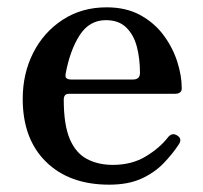

<svg xmlns="http://www.w3.org/2000/svg" viewBox="-20 -492 555 524"><path d="M278 12Q169 12 105.5 -50.5Q42 -113 42 -222Q42 -291 70.5 -347.5Q99 -404 151 -438Q203 -472 271 -472Q324 -472 362.5 -451Q401 -430 426 -396.5Q451 -363 463.5 -324.5Q476 -286 476 -251Q476 -236 457 -236H168Q154 -236 154 -220Q154 -151 170.5 -112.5Q187 -74 217.5 -58Q248 -42 288 -42Q340 -42 378.5 -65.5Q417 -89 439 -118Q450 -131 464 -122Q478 -113 468 -98Q451 -72 426.5 -46.5Q402 -21 366 -4.5Q330 12 278 12ZM174 -275H343Q362 -275 362 -293Q362 -332 353.5 -364.5Q345 -397 324.5 -417Q304 -437 269 -437Q224 -437 197.5 -396Q171 -355 159 -290Q158 -284 160 -280Q164 -275 174 -275Z"/></svg>

Font: Zen Old Mincho
Style: Bold
Weight: 700
Designer: Yoshimichi Ohira
Foundry: Positype
Version: Version 1.500